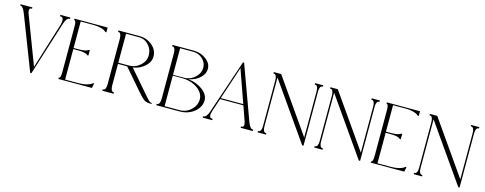

<svg xmlns="http://www.w3.org/2000/svg" viewBox="-27 -1314 5012 1983"><g transform="rotate(15 2479.0 -322.0)"><path d="M550.8 -644.5V-629.9H544.9Q530.3 -629.9 516.6 -613Q502.9 -596.2 494.1 -566.4L310.5 14.6H297.9L472.2 -545.9Q479.5 -572.3 479.7 -591.1Q480 -609.9 472.9 -619.9Q465.8 -629.9 452.1 -629.9H444.3V-644.5H502.9H510.7H518.6ZM144.5 -644.5V-629.9H137.7Q122.1 -629.9 117.9 -615.7Q113.8 -601.6 121.6 -576.2L319.3 -56.6L297.9 14.6L73.2 -566.4H72.3Q61.5 -596.2 48.3 -613Q35.2 -629.9 23.4 -629.9H18.6V-644.5H43H69.3H95.7Z M820.3 -371.1H832V-349.6V-343.8V-337.9V-313.5H820.3Q802.2 -337.9 714.8 -337.9H664.1V-11.7H805.7Q904.8 -13.2 945.3 -44.9L953.1 -50.8H963.9Q959 -30.3 955.1 -5.9Q955.1 -4.9 954.6 -2.9Q954.1 -1 954.1 0H952.1H876H664.1H640.6H616.2H594.7V-14.6H597.7Q616.2 -14.6 616.2 -78.1V-566.4Q616.2 -629.9 597.7 -629.9H594.7V-644.5H616.2H640.6H664.1H871.1H942.4H949.2V-638.7V-593.8H938.5L931.6 -599.6Q914.6 -615.2 878.9 -624Q843.3 -632.8 797.9 -632.8H664.1V-349.6H714.8Q798.8 -349.6 820.3 -371.1Z M1064.5 -629.9V-644.5H1100.6H1125H1149.4H1291Q1369.6 -644.5 1427 -595.2Q1484.4 -545.9 1484.4 -478.5Q1484.4 -418.9 1433.3 -372.1Q1382.3 -325.2 1306.6 -313L1496.1 -93.8Q1542 -39.6 1558.1 -24.7Q1574.2 -9.8 1586.9 -9.8H1591.8V0H1571.3Q1534.7 0 1509 -18.1Q1483.4 -36.1 1425.8 -103.5L1248 -309.6H1149.4V-78.1Q1149.4 -48.3 1157.7 -31.5Q1166 -14.6 1180.7 -14.6H1185.5V0H1149.4H1125H1100.6H1064.5V-14.6H1069.3Q1084 -14.6 1092.3 -31.5Q1100.6 -48.3 1100.6 -78.1V-566.4Q1100.6 -596.2 1092.3 -613Q1084 -629.9 1069.3 -629.9ZM1262.7 -322.3Q1332.5 -322.3 1383.1 -368.7Q1433.6 -415 1433.6 -478.5Q1433.6 -540.5 1391.4 -586.2Q1349.1 -631.8 1291 -631.8H1149.4V-322.3H1237.3Z M1642.6 -629.9V-644.5H1678.7H1703.1H1727.5H1869.1Q1946.3 -644.5 2002.9 -601.3Q2059.6 -558.1 2059.6 -499Q2059.6 -445.3 2012.7 -402.1Q1965.8 -358.9 1895.5 -345.2Q1986.8 -333 2049.1 -284.9Q2111.3 -236.8 2111.3 -175.8Q2111.3 -129.4 2081.8 -88.6Q2052.2 -47.9 2002 -23.9Q1951.7 0 1893.6 0H1727.5H1703.1H1678.7H1642.6V-14.6H1647.5Q1662.1 -14.6 1670.4 -31.5Q1678.7 -48.3 1678.7 -78.1V-566.4Q1678.7 -596.2 1670.4 -613Q1662.1 -629.9 1647.5 -629.9ZM1856.9 -348.1Q1920.4 -353.5 1965.6 -397.5Q2010.7 -441.4 2010.7 -499Q2010.7 -553.2 1968.5 -592.5Q1926.3 -631.8 1869.1 -631.8H1727.5V-347.7H1785.2L1842.8 -348.6Q1845.2 -348.6 1849.9 -348.4Q1854.5 -348.1 1856.9 -348.1ZM1727.5 -338.9V-12.7H1888.7Q1958 -12.7 2009.3 -61.3Q2060.5 -109.9 2060.5 -175.8Q2060.5 -218.8 2028.8 -256.6Q1997.1 -294.4 1943.1 -316.7Q1889.2 -338.9 1827.1 -338.9Z M2674.8 -14.6V0H2645.5H2619.1H2592.8H2543.9V-14.6H2550.8Q2567.4 -14.6 2571.8 -29.3Q2576.2 -43.9 2567.9 -70.3L2511.2 -231.4H2262.2L2216.3 -92.8H2216.8Q2204.1 -56.2 2208.5 -35.4Q2212.9 -14.6 2232.4 -14.6H2240.2V0H2185.5H2177.7H2169.9H2137.7V-14.6H2143.6Q2158.2 -14.6 2172.1 -31.5Q2186 -48.3 2196.3 -78.1L2392.6 -659.2H2404.3L2616.7 -78.1H2617.2Q2627.4 -48.3 2641.4 -31.5Q2655.3 -14.6 2669.9 -14.6ZM2506.8 -243.2 2382.8 -594.2 2266.1 -243.2Z M3254.9 -644.5V-629.9H3250Q3235.8 -629.9 3227.8 -615.5Q3219.7 -601.1 3218.8 -575.2V-566.4V-40V10.7H3205.1L3181.6 -22.5L2777.3 -600.1V-78.1Q2777.3 -48.3 2785.6 -31.5Q2793.9 -14.6 2808.6 -14.6H2814.5V0H2777.3H2769.5H2762.7H2725.6V-14.6H2731.4Q2746.1 -14.6 2754.4 -31.5Q2762.7 -48.3 2762.7 -78.1V-566.4Q2762.7 -596.2 2754.4 -613Q2746.1 -629.9 2731.4 -629.9H2725.6V-644.5H2762.7H2769.5H2777.3H2804.7L2777.3 -624V-623.5L2804.7 -644.5L3204.1 -72.8V-566.4Q3204.1 -596.2 3195.8 -613Q3187.5 -629.9 3172.9 -629.9H3167V-644.5H3204.1H3210.9H3218.8Z M3860.4 -644.5V-629.9H3855.5Q3841.3 -629.9 3833.3 -615.5Q3825.2 -601.1 3824.2 -575.2V-566.4V-40V10.7H3810.5L3787.1 -22.5L3382.8 -600.1V-78.1Q3382.8 -48.3 3391.1 -31.5Q3399.4 -14.6 3414.1 -14.6H3419.9V0H3382.8H3375H3368.2H3331.1V-14.6H3336.9Q3351.6 -14.6 3359.9 -31.5Q3368.2 -48.3 3368.2 -78.1V-566.4Q3368.2 -596.2 3359.9 -613Q3351.6 -629.9 3336.9 -629.9H3331.1V-644.5H3368.2H3375H3382.8H3410.2L3382.8 -624V-623.5L3410.2 -644.5L3809.6 -72.8V-566.4Q3809.6 -596.2 3801.3 -613Q3793 -629.9 3778.3 -629.9H3772.5V-644.5H3809.6H3816.4H3824.2Z M4160.2 -371.1H4171.9V-349.6V-343.8V-337.9V-313.5H4160.2Q4142.1 -337.9 4054.7 -337.9H4003.9V-11.7H4145.5Q4244.6 -13.2 4285.2 -44.9L4293 -50.8H4303.7Q4298.8 -30.3 4294.9 -5.9Q4294.9 -4.9 4294.4 -2.9Q4293.9 -1 4293.9 0H4292H4215.8H4003.9H3980.5H3956.1H3934.6V-14.6H3937.5Q3956.1 -14.6 3956.1 -78.1V-566.4Q3956.1 -629.9 3937.5 -629.9H3934.6V-644.5H3956.1H3980.5H4003.9H4210.9H4282.2H4289.1V-638.7V-593.8H4278.3L4271.5 -599.6Q4254.4 -615.2 4218.8 -624Q4183.1 -632.8 4137.7 -632.8H4003.9V-349.6H4054.7Q4138.7 -349.6 4160.2 -371.1Z M4923.8 -644.5V-629.9H4918.9Q4904.8 -629.9 4896.7 -615.5Q4888.7 -601.1 4887.7 -575.2V-566.4V-40V10.7H4874L4850.6 -22.5L4446.3 -600.1V-78.1Q4446.3 -48.3 4454.6 -31.5Q4462.9 -14.6 4477.5 -14.6H4483.4V0H4446.3H4438.5H4431.6H4394.5V-14.6H4400.4Q4415 -14.6 4423.3 -31.5Q4431.6 -48.3 4431.6 -78.1V-566.4Q4431.6 -596.2 4423.3 -613Q4415 -629.9 4400.4 -629.9H4394.5V-644.5H4431.6H4438.5H4446.3H4473.6L4446.3 -624V-623.5L4473.6 -644.5L4873 -72.8V-566.4Q4873 -596.2 4864.7 -613Q4856.4 -629.9 4841.8 -629.9H4835.9V-644.5H4873H4879.9H4887.7Z"/></g></svg>

Font: Elaris
Style: Regular
Weight: 500
Version: Version 1.0